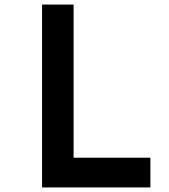

<svg xmlns="http://www.w3.org/2000/svg" viewBox="-20 -820 740 840"><path d="M164 0H638V-130H302V-800H164Z"/></svg>

Font: Martian Mono Std Md
Style: Regular
Weight: 500
Monospace: yes
Designer: Roman Shamin
Foundry: Evil Martians
Version: Version 1.000